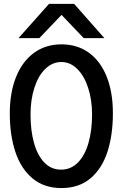

<svg xmlns="http://www.w3.org/2000/svg" viewBox="-20 -966 640 1000"><path d="M31 -375Q31 -483.5 63.5 -564.8Q96 -646 156.8 -690.5Q217.5 -735 300 -735Q383 -735 443.2 -691.2Q503.5 -647.5 535.8 -566.5Q568 -485.5 568 -376Q568 -262.5 539.5 -175Q511 -87.5 451 -37Q391 13.5 300 13.5Q209.5 13.5 149.2 -37Q89 -87.5 60 -175Q31 -262.5 31 -375ZM459.5 -369.5Q459.5 -445.5 439.2 -508Q419 -570.5 382.5 -606.8Q346 -643 299.5 -643Q253 -643 216.2 -607.5Q179.5 -572 159.2 -509.2Q139 -446.5 139 -368.5Q139 -287.5 156.8 -222.8Q174.5 -158 210.2 -120.2Q246 -82.5 298 -82.5Q350 -82.5 386.5 -120.2Q423 -158 441.2 -223Q459.5 -288 459.5 -369.5ZM235.5 -946H366L523.5 -767.5H416L300.5 -888.5L185 -767.5H76.5Z"/></svg>

Font: JuliaMono Medium
Style: Regular
Weight: 500
Monospace: yes
Designer: cormullion
Foundry: corm
Version: Version 0.054; ttfautohint (v1.8.4)